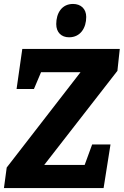

<svg xmlns="http://www.w3.org/2000/svg" viewBox="-25 -953 627 973"><path d="M500 0 535 -221H442L404 -117H199L570 -594L582 -705H88L59 -502H147L183 -587H383L9 -104L-5 0ZM325 -764C383 -764 412 -812 412 -867C412 -908 385 -933 345 -933C288 -933 260 -886 260 -831C260 -789 286 -764 325 -764Z"/></svg>

Font: Bitter
Style: Bold Italic
Weight: 700
Designer: Sol Matas
Foundry: Sol Matas
Version: Version 1.002